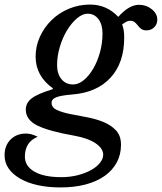

<svg xmlns="http://www.w3.org/2000/svg" viewBox="-95 -561 709 841"><path d="M435 73Q435 116 416.5 150.5Q398 185 363.5 209.5Q329 234 280 247Q231 260 170 260Q115 260 70 250Q25 240 -7.5 221Q-40 202 -57.5 176.5Q-75 151 -75 119Q-75 77 -49 50.5Q-23 24 19 24Q31 24 42 27Q53 30 70 38Q14 61 14 125Q14 167 56 191Q98 215 173 215Q213 215 247 206Q281 197 305.5 183Q330 169 343.5 151.5Q357 134 357 117Q357 89 323.5 66.5Q290 44 229 33Q120 14 69 -11Q18 -36 18 -81Q18 -110 43.5 -130Q69 -150 135 -170L137 -174Q61 -228 61 -313Q61 -359 80 -400.5Q99 -442 131.5 -473.5Q164 -505 207.5 -523Q251 -541 299 -541Q373 -541 423 -487Q470 -540 514 -540Q546 -540 570 -520.5Q594 -501 594 -475Q594 -455 580.5 -441.5Q567 -428 547 -428Q532 -428 523.5 -434.5Q515 -441 509 -449Q503 -457 495.5 -463.5Q488 -470 475 -470Q468 -470 462 -467.5Q456 -465 440 -454Q445 -440 447 -427.5Q449 -415 449 -396Q449 -285 388.5 -220Q328 -155 220 -147Q172 -143 151.5 -135Q131 -127 131 -111Q131 -90 153.5 -79.5Q176 -69 210 -62Q244 -55 283 -48Q322 -41 356 -27.5Q390 -14 412.5 9.5Q435 33 435 73ZM225 -191Q249 -191 272 -210Q295 -229 313.5 -260.5Q332 -292 343 -332Q354 -372 354 -414Q354 -454 336 -477.5Q318 -501 289 -501Q266 -501 242 -480.5Q218 -460 198.5 -428Q179 -396 167 -355.5Q155 -315 155 -276Q155 -238 174 -214.5Q193 -191 225 -191Z"/></svg>

Font: SVN-Libre Baskerville
Style: Italic
Weight: 400
Italic angle: -14°
Designer: Pablo Impallari, Rodrigo Fuenzalida
Foundry: Pablo Impallari, Rodrigo Fuenzalida
Version: Version 1.000; ttfautohint (v1.8.4)